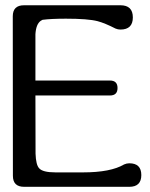

<svg xmlns="http://www.w3.org/2000/svg" viewBox="-20 -721 579 741"><path d="M479 -90.8Q525.4 -90.8 525.4 -45.4Q525.4 0 479 0H73.2Q29.8 0 29.8 -42.5L29.3 -658.2Q29.3 -700.7 72.8 -700.7H444.8Q492.7 -700.7 492.7 -653.8Q492.7 -606.9 444.8 -606.9Q435.1 -606.9 425.8 -610.8Q384.8 -631.8 356.9 -639.2Q319.8 -648.9 234.4 -648.9Q177.2 -648.9 144 -644.5Q140.1 -642.6 137.2 -640.6Q119.1 -627.9 116.7 -588.9V-410.2H404.3Q433.6 -410.2 433.6 -381.3Q433.6 -352.5 404.3 -352.5H116.7L117.2 -127.9Q118.7 -85 130.9 -71.8Q144.5 -55.7 194.3 -55.7H300.3Q407.2 -55.7 459 -86.4Q468.8 -90.8 479 -90.8Z"/></svg>

Font: inglobal
Style: Regular
Weight: 400
Designer: Andrey Kochetov, Denis Davydov, Evgeny Yurtaev
Foundry: inglobal
Version: Version 1.00 September 25, 2014, initial release